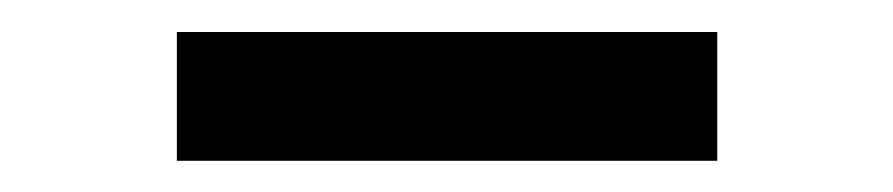

<svg xmlns="http://www.w3.org/2000/svg" viewBox="-20 -748 572 123"><path d="M93.3 -727.5H439.5V-645H93.3Z"/></svg>

Font: Inter Tight Stencil
Style: Bold
Weight: 700
Designer: Rasmus Andersson
Foundry: rsms
Version: Version 3.004;Glyphs 3.1.2 (3151)